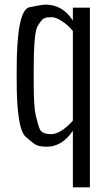

<svg xmlns="http://www.w3.org/2000/svg" viewBox="-20 -618 465 826"><path d="M51.8 -272V-318.4Q51.8 -575.7 106.9 -586.9Q162.1 -598.1 175.3 -598.1Q249.5 -598.1 293.5 -529.8V-585H366.7V188H293.5V-55.2Q247.1 13.2 180.7 13.2Q159.7 13.2 144 9Q128.4 4.9 90.1 -30Q51.8 -64.9 51.8 -272ZM125 -318.8V-272.5Q125 -160.2 133.1 -124.8Q141.1 -89.4 149.9 -65.2Q158.7 -41 200.2 -41Q241.2 -41 293.5 -99.1V-484.9Q271.5 -511.2 245.6 -527.6Q219.7 -543.9 204.1 -543.9Q188.5 -543.9 182.1 -543Q175.8 -542 167.2 -537.6Q158.7 -533.2 141.8 -505.6Q125 -478 125 -318.8Z"/></svg>

Font: Oswald-Light
Style: Light
Weight: 300
Designer: vernon adams
Foundry: vernon adams
Version: Version ; ttfautohint (v0.92.18-e454-dirty) -l 8 -r 50 -G 20